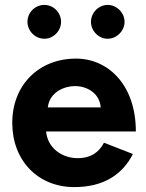

<svg xmlns="http://www.w3.org/2000/svg" viewBox="-20 -751 594 783"><path d="M283 12C401 12 479 -38 522 -123L404 -169C385 -132 352 -106 297 -106C233 -106 174 -147 168 -215H534C534 -405 421 -512 290 -512C138 -512 30 -404 30 -250C30 -96 135 12 283 12ZM419 -593C456 -593 488 -625 488 -662C488 -699 456 -731 419 -731C382 -731 351 -699 351 -662C351 -625 382 -593 419 -593ZM161 -593C198 -593 229 -625 229 -662C229 -700 198 -731 161 -731C123 -731 92 -700 92 -662C92 -625 123 -593 161 -593ZM175 -313C182 -376 243 -400 286 -400C329 -400 385 -376 391 -313Z"/></svg>

Font: HB Figtree Prototype
Style: Bold
Weight: 700
Designer: Alfredo Marco Pradil
Foundry: Hanken Design Co.®
Version: Version 1.002;Glyphs 3.2 (3228)